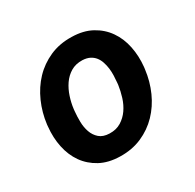

<svg xmlns="http://www.w3.org/2000/svg" viewBox="-125 -675 837 824"><g transform="rotate(-30 293.5 -263.5)"><path d="M44.4 -265.6Q51.3 -321.3 73.5 -371.3Q95.7 -421.4 131.3 -459Q167 -496.6 215.6 -518.1Q264.2 -539.6 323.7 -538.1Q380.9 -537.1 421.9 -514.6Q462.9 -492.2 488.5 -455.3Q514.2 -418.5 523.9 -370.6Q533.7 -322.8 528.3 -270.5L526.9 -259.8Q520 -204.1 497.8 -154.5Q475.6 -105 439.9 -67.9Q404.3 -30.8 355.7 -9.5Q307.1 11.7 248 10.3Q191.4 9.3 150.4 -12.9Q109.4 -35.2 83.7 -71.5Q58.1 -107.9 48.1 -155.5Q38.1 -203.1 43.5 -255.4ZM175.8 -255.4Q173.3 -231 173.8 -203.9Q174.3 -176.8 182.4 -153.6Q190.4 -130.4 208.3 -114.5Q226.1 -98.6 257.8 -97.7Q291 -96.7 315.2 -111.6Q339.4 -126.5 355.7 -150.1Q372.1 -173.8 381.1 -202.9Q390.1 -231.9 394 -259.8L395 -270Q396.5 -286.1 397.2 -304Q397.9 -321.8 395.8 -339.1Q393.6 -356.4 388.4 -372.3Q383.3 -388.2 373.8 -400.4Q364.3 -412.6 349.6 -420.2Q335 -427.7 314 -428.7Q280.3 -429.7 256.1 -415Q231.9 -400.4 215.6 -376.5Q199.2 -352.5 189.7 -323.2Q180.2 -293.9 176.8 -265.6Z"/></g></svg>

Font: Roboto Mono
Style: Bold Italic
Weight: 700
Designer: Google
Version: Version 2.000985; 2015; ttfautohint (v1.3)